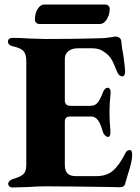

<svg xmlns="http://www.w3.org/2000/svg" viewBox="-20 -822 617 847"><path d="M16 -11Q16 -17 21.5 -23Q27 -29 36 -32Q71 -42 83.5 -54Q96 -66 96 -95V-551Q96 -583 84 -596.5Q72 -610 36 -618Q15 -623 15 -639Q15 -646 20.5 -650.5Q26 -655 35 -655Q71 -655 110 -652Q160 -650 179 -650Q313 -650 412 -653Q443 -653 464.5 -657Q486 -661 489 -661Q498 -661 506 -656Q514 -651 515 -640Q518 -607 524 -579Q532 -523 532 -505Q532 -496 528.5 -490.5Q525 -485 519 -485Q513 -485 507.5 -489.5Q502 -494 498 -502Q483 -539 476 -553Q469 -567 459 -577Q445 -591 428 -600Q411 -609 386 -609H323Q298 -609 282 -596.5Q266 -584 266 -563V-379Q266 -355 292 -355H377Q400 -355 411.5 -370Q423 -385 435 -417Q443 -435 456 -435Q461 -435 465 -428.5Q469 -422 468 -412Q463 -364 463 -329Q463 -286 467 -246V-238Q467 -218 457 -218Q450 -218 443 -225Q436 -232 433 -242Q424 -276 412 -292Q400 -308 382 -308H288Q266 -308 266 -285V-96Q266 -69 277.5 -57Q289 -45 315 -45H404Q450 -45 477 -68Q506 -92 534 -148Q540 -160 553 -160Q563 -160 563 -140Q563 -122 558 -101Q553 -80 542 -46L531 -8Q527 4 507 4L468 3Q273 0 179 0Q145 0 106 3Q54 5 35 5Q26 5 21 0Q16 -5 16 -11ZM134 -735Q134 -764 146.5 -783Q159 -802 174 -802H444Q453 -802 458.5 -796.5Q464 -791 464 -783Q464 -757 451 -736.5Q438 -716 421 -716H155Q146 -716 140 -721.5Q134 -727 134 -735Z"/></svg>

Font: EB Garamond ExtraBold
Style: Regular
Weight: 800
Designer: Georg Duffner and Octavio Pardo
Foundry: Georg Duffner
Version: Version 1.000